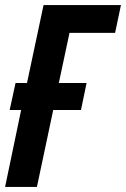

<svg xmlns="http://www.w3.org/2000/svg" viewBox="-22 -734 495 754"><path d="M-2 0H123L187 -302H296L318 -408H209L251 -605H430L453 -714H149L84 -408H39L16 -302H61Z"/></svg>

Font: Noto Sans ExtraCondensed
Style: Bold Italic
Weight: 700
Width: 2
Italic angle: -12°
Designer: Monotype Design Team
Foundry: Monotype Imaging Inc.
Version: Version 2.013